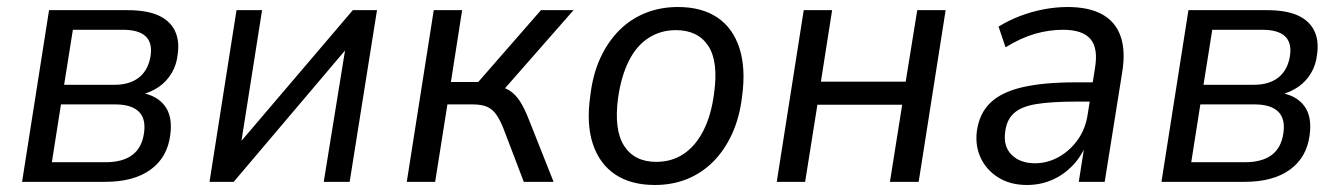

<svg xmlns="http://www.w3.org/2000/svg" viewBox="-20 -519 3827 548"><path d="M43 0 120 -490H344Q399 -490 432 -475Q465 -460 479 -431.5Q493 -403 487 -363Q484 -334 470 -310.5Q456 -287 434 -271.5Q412 -256 381 -248L384 -254Q429 -246 451 -216Q473 -186 466 -134Q458 -70 410 -35Q362 0 280 0ZM128 -56H281Q330 -56 357.5 -76.5Q385 -97 391 -139Q397 -181 375.5 -201Q354 -221 309 -221H154ZM163 -277H307Q351 -277 377.5 -298.5Q404 -320 410 -361Q415 -398 395 -416Q375 -434 331 -434H188Z M578 0 655 -490H728L664 -84H641L987 -490H1056L978 0H904L970 -407H992L647 0Z M1141 0 1218 -490H1299L1267 -285H1345L1524 -490H1617L1409 -253L1391 -275Q1418 -271 1434.5 -260.5Q1451 -250 1464 -230Q1477 -210 1491 -174L1560 0H1475L1417 -152Q1407 -177 1396.5 -192Q1386 -207 1370.5 -214Q1355 -221 1329 -221H1257L1222 0Z M1849 9Q1781 9 1736 -21Q1691 -51 1672 -108.5Q1653 -166 1665 -247Q1672 -307 1693.5 -353.5Q1715 -400 1747.5 -432.5Q1780 -465 1822.5 -482Q1865 -499 1915 -499Q1983 -499 2027.5 -469Q2072 -439 2090.5 -381.5Q2109 -324 2098 -244Q2091 -184 2069.5 -137Q2048 -90 2015.5 -57.5Q1983 -25 1941 -8Q1899 9 1849 9ZM1853 -57Q1897 -57 1931 -79.5Q1965 -102 1987.5 -146Q2010 -190 2018 -252Q2031 -343 2001.5 -388Q1972 -433 1909 -433Q1866 -433 1831.5 -411Q1797 -389 1775 -345.5Q1753 -302 1744 -239Q1732 -148 1761.5 -102.5Q1791 -57 1853 -57Z M2197 0 2274 -490H2355L2323 -286H2565L2598 -490H2679L2602 0H2520L2555 -220H2313L2278 0Z M2911 9Q2864 9 2830 -12Q2796 -33 2779.5 -67.5Q2763 -102 2768 -144Q2775 -195 2806.5 -225.5Q2838 -256 2898 -270Q2958 -284 3050 -284H3112L3103 -229H3051Q2981 -229 2938 -222Q2895 -215 2874 -196Q2853 -177 2849 -143Q2843 -101 2867.5 -77Q2892 -53 2934 -53Q2969 -53 3001 -70.5Q3033 -88 3056 -120Q3079 -152 3085 -196L3105 -323Q3115 -381 3092.5 -407.5Q3070 -434 3014 -434Q2974 -434 2934 -422.5Q2894 -411 2850 -384L2830 -443Q2859 -461 2892 -473.5Q2925 -486 2959.5 -492.5Q2994 -499 3027 -499Q3087 -499 3125 -478.5Q3163 -458 3178 -416.5Q3193 -375 3183 -313L3133 0H3059L3076 -108H3081Q3065 -70 3039 -44Q3013 -18 2980.5 -4.5Q2948 9 2911 9Z M3295 0 3372 -490H3596Q3651 -490 3684 -475Q3717 -460 3731 -431.5Q3745 -403 3739 -363Q3736 -334 3722 -310.5Q3708 -287 3686 -271.5Q3664 -256 3633 -248L3636 -254Q3681 -246 3703 -216Q3725 -186 3718 -134Q3710 -70 3662 -35Q3614 0 3532 0ZM3380 -56H3533Q3582 -56 3609.5 -76.5Q3637 -97 3643 -139Q3649 -181 3627.5 -201Q3606 -221 3561 -221H3406ZM3415 -277H3559Q3603 -277 3629.5 -298.5Q3656 -320 3662 -361Q3667 -398 3647 -416Q3627 -434 3583 -434H3440Z"/></svg>

Font: Nunito Sans 10pt SemiCondensed
Style: Italic
Weight: 400
Width: 4
Italic angle: -9°
Designer: Vernon Adams
Foundry: Vernon Adams
Version: Version 3.101;gftools[0.9.27]